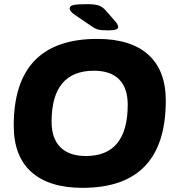

<svg xmlns="http://www.w3.org/2000/svg" viewBox="-20 -895 844 923"><path d="M377 8Q216 8 131 -68Q46 -144 46 -291Q46 -708 448 -708Q608 -708 692.5 -632.5Q777 -557 777 -411Q777 8 377 8ZM393 -145Q594 -145 594 -392Q594 -472 552.5 -513.5Q511 -555 432 -555Q228 -555 228 -310Q228 -229 270.5 -187Q313 -145 393 -145ZM499 -749Q465 -749 450 -753.5Q435 -758 420 -769L342 -822Q315 -840 315 -854Q315 -867 334 -871Q353 -875 398 -875Q438 -875 456 -868Q474 -861 488 -845L538 -788Q544 -779 546 -774Q548 -769 548 -765Q548 -757 537 -753Q526 -749 499 -749Z"/></svg>

Font: Asap Semi Expanded Semi Expanded ExtraBold
Style: Italic
Weight: 800
Width: 6
Italic angle: -6°
Designer: Pablo Cosgaya
Foundry: Omnibus-Type
Version: Version 3.001; ttfautohint (v1.8.4.7-5d5b)